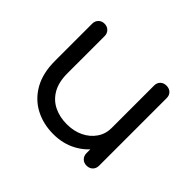

<svg xmlns="http://www.w3.org/2000/svg" viewBox="-124 -734 928 928"><g transform="rotate(45 339.5 -270.5)"><path d="M325 6Q255 6 199.5 -23.5Q144 -53 112 -110Q80 -167 80 -250V-505Q80 -523 92 -535Q104 -547 122 -547Q141 -547 153 -535Q165 -523 165 -505V-250Q165 -190 187.5 -151Q210 -112 249 -93Q288 -74 337 -74Q384 -74 421.5 -92Q459 -110 481 -142Q503 -174 503 -214H561Q559 -151 528 -101.5Q497 -52 444 -23Q391 6 325 6ZM546 0Q527 0 515 -12Q503 -24 503 -43V-505Q503 -524 515 -535.5Q527 -547 546 -547Q565 -547 577 -535.5Q589 -524 589 -505V-43Q589 -24 577 -12Q565 0 546 0Z"/></g></svg>

Font: Comfortaa Medium
Style: Regular
Weight: 500
Designer: Johan Aakerlund
Foundry: Johan Aakerlund
Version: Version 3.104; ttfautohint (v1.8.1.43-b0c9)